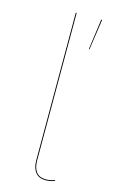

<svg xmlns="http://www.w3.org/2000/svg" viewBox="-115 -779 512 837"><g transform="rotate(15 140.5 -361.0)"><path d="M119 -65V-730L123 -731V-65Q123 -32 137 -13.5Q151 5 180 5Q202 5 221 -3V1Q202 9 180 9Q150 9 134.5 -10.5Q119 -30 119 -65ZM238 -730H234L215 -592H218Z"/></g></svg>

Font: FiraGO Four
Style: Regular
Weight: 100
Designer: bBox Type
Foundry: bBox Type GmbH
Version: Version 1.001